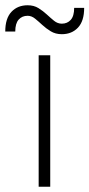

<svg xmlns="http://www.w3.org/2000/svg" viewBox="-41 -710 340 730"><path d="M106 -500H150V0H106ZM194 -580Q170 -580 152 -591Q134 -602 120 -615Q106 -628 92.5 -639Q79 -650 64 -650Q43 -650 30 -635.5Q17 -621 17 -590H-21Q-21 -640 2.5 -665Q26 -690 64 -690Q88 -690 105.5 -679Q123 -668 137 -655Q151 -642 164.5 -631Q178 -620 194 -620Q215 -620 228 -634.5Q241 -649 241 -680H279Q279 -630 255.5 -605Q232 -580 194 -580Z"/></svg>

Font: PT Root UI Light
Style: Regular
Weight: 300
Designer: Vitaly Kuzmin
Foundry: ParaType Ltd.
Version: Version 2.000G